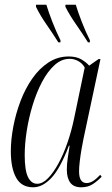

<svg xmlns="http://www.w3.org/2000/svg" viewBox="-20 -786 476 816"><path d="M121 10Q71 10 48.5 -31Q26 -72 26 -143Q26 -192 36.5 -247.5Q47 -303 67 -356Q87 -409 117 -452Q147 -495 186 -520.5Q225 -546 272 -546Q304 -546 325 -534Q346 -522 359 -507L399 -535H407L335 -197Q331 -178 326.5 -152Q322 -126 319 -100.5Q316 -75 316 -58Q316 -8 348 -8Q362 -8 376 -17Q390 -26 406 -43L412 -35Q395 -17 374.5 -3.5Q354 10 325 10Q293 10 278.5 -10Q264 -30 264 -65Q264 -89 268 -115Q272 -141 276 -167H273Q236 -70 198.5 -30Q161 10 121 10ZM138 -5Q161 -5 184 -28.5Q207 -52 228.5 -91.5Q250 -131 267 -180.5Q284 -230 295 -283L340 -499Q330 -517 312.5 -526.5Q295 -536 276 -536Q241 -536 211.5 -509Q182 -482 158.5 -437.5Q135 -393 118.5 -338.5Q102 -284 93.5 -229Q85 -174 85 -127Q85 -62 99 -33.5Q113 -5 138 -5ZM228 -606Q202 -647 176.5 -683.5Q151 -720 133 -757V-766H177Q186 -736 202 -694.5Q218 -653 237 -615V-606ZM354 -606Q328 -647 302.5 -683.5Q277 -720 258 -757V-766H302Q311 -736 327 -694.5Q343 -653 362 -615V-606Z"/></svg>

Font: Noto Serif Display ExtraCondensed Light
Style: Italic
Weight: 300
Width: 2
Italic angle: -12°
Designer: Monotype Design Team
Foundry: Monotype Imaging Inc.
Version: Version 2.009